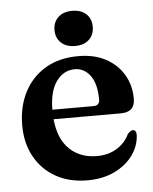

<svg xmlns="http://www.w3.org/2000/svg" viewBox="-49 -686 591 740"><g transform="rotate(-5 246.0 -316.0)"><path d="M465 -286Q465 -234.5 410 -234.5H150Q157.5 -157 199 -117.8Q240.5 -78.5 304.5 -78.5Q349 -78.5 382 -99Q415 -119.5 430 -152.5Q442 -166 450.5 -166Q464.5 -165.5 464 -146Q462 -103.5 436 -67.8Q410 -32 364.8 -10.2Q319.5 11.5 260 11.5Q190.5 11.5 138.2 -17.8Q86 -47 56.8 -99.5Q27.5 -152 27.5 -221.5Q27.5 -293 56.2 -349Q85 -405 138.2 -436.8Q191.5 -468.5 266 -468.5Q327 -468.5 371.5 -444.8Q416 -421 440.5 -379.8Q465 -338.5 465 -286ZM248 -419.5Q205 -419.5 177 -381.5Q149 -343.5 148.5 -271.5H307.5Q331.5 -271.5 331.5 -294.5Q331.5 -355.5 308 -387.5Q284.5 -419.5 248 -419.5ZM257.5 -508.5Q223.5 -508.5 203.5 -527Q183.5 -545.5 183.5 -576.5Q183.5 -607 203.5 -625.8Q223.5 -644.5 257.5 -644.5Q292 -644.5 311.8 -626Q331.5 -607.5 331.5 -576.5Q331.5 -546 311.8 -527.2Q292 -508.5 257.5 -508.5Z"/></g></svg>

Font: Fraunces 72pt Soft SemiBold
Style: Regular
Weight: 600
Version: Version 1.000;[b76b70a41]